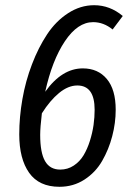

<svg xmlns="http://www.w3.org/2000/svg" viewBox="-20 -698 499 730"><path d="M294.9 -438Q352.5 -438 386.2 -397.7Q419.9 -357.4 419.9 -280.8Q419.9 -230.5 406.7 -180.2Q393.6 -129.9 368.4 -86.2Q343.3 -42.5 301 -15.1Q258.8 12.2 206.1 12.2Q128.4 12.2 90.8 -41Q53.2 -94.2 53.2 -187Q53.2 -252.9 65.2 -321.3Q77.1 -389.6 101.6 -453.6Q126 -517.6 159.2 -567.6Q192.4 -617.7 239 -647.9Q285.6 -678.2 337.9 -678.2Q397.9 -678.2 446.8 -637.2L408.2 -585.9Q374 -613.8 334 -613.8Q275.4 -613.8 226.8 -541.3Q178.2 -468.8 151.9 -349.1Q215.3 -438 294.9 -438ZM209 -53.2Q237.3 -53.2 260.3 -68.4Q283.2 -83.5 297.6 -107.4Q312 -131.3 321.8 -162.4Q331.5 -193.4 335.7 -222.9Q339.8 -252.4 339.8 -280.8Q339.8 -373 273.9 -373Q239.3 -373 204.6 -344.5Q169.9 -315.9 139.2 -267.1Q132.8 -213.4 132.8 -185.1Q132.8 -117.2 151.4 -85.2Q169.9 -53.2 209 -53.2Z"/></svg>

Font: Fira Sans Compressed Book
Style: Italic
Weight: 350
Width: 3
Italic angle: -8°
Designer: Carrois Corporate & Edenspiekermann AG
Foundry: Carrois Corporate GbR & Edenspiekermann AG
Version: Version 4.203;PS 004.203;hotconv 1.0.88;makeotf.lib2.5.64775